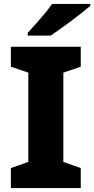

<svg xmlns="http://www.w3.org/2000/svg" viewBox="-20 -950 476 970"><path d="M388 0H35V-101L123 -132V-583L35 -613V-714H388V-613L300 -583V-132L388 -101ZM436 -920Q419 -906 393.5 -885.5Q368 -865 339 -843.5Q310 -822 282.5 -802.5Q255 -783 236 -770H120V-784Q137 -803 160 -828.5Q183 -854 205.5 -881Q228 -908 243 -930H436Z"/></svg>

Font: Noto Sans Oriya ExtraBold
Style: Regular
Weight: 800
Version: Version 2.003